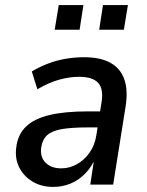

<svg xmlns="http://www.w3.org/2000/svg" viewBox="-20 -726 580 755"><path d="M189 9Q142 9 107 -12.5Q72 -34 55 -69Q38 -104 44 -147Q50 -197 82 -228Q114 -259 174 -273.5Q234 -288 325 -288H387L378 -225H327Q263 -225 224 -218.5Q185 -212 166 -195Q147 -178 142 -146Q137 -108 159.5 -86Q182 -64 221 -64Q253 -64 282 -80Q311 -96 332 -125.5Q353 -155 359 -195L379 -322Q388 -375 366.5 -399.5Q345 -424 291 -424Q253 -424 212 -412.5Q171 -401 127 -375L105 -445Q135 -463 169 -476Q203 -489 239 -495Q275 -501 310 -501Q374 -501 413.5 -479.5Q453 -458 468.5 -415Q484 -372 474 -308L425 0H335L351 -106H356Q340 -69 314.5 -43Q289 -17 257 -4Q225 9 189 9ZM370 -609 385 -706H483L467 -609ZM195 -609 211 -706H308L293 -609Z"/></svg>

Font: Nunito Sans 10pt SemiCondensed SemiBold
Style: Italic
Weight: 600
Width: 4
Italic angle: -9°
Designer: Vernon Adams
Foundry: Vernon Adams
Version: Version 3.101;gftools[0.9.27]